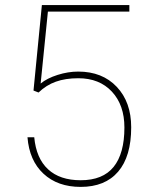

<svg xmlns="http://www.w3.org/2000/svg" viewBox="-20 -731 587 761"><path d="M112.8 -372.1 146 -710.9H492.7V-685.1H169.9L141.1 -399.9Q166.5 -420.9 208.3 -434.1Q250 -447.3 290 -447.3Q385.7 -447.3 442.9 -386.7Q500 -326.2 500 -226.6Q500 -110.8 448.2 -50.5Q396.5 9.8 299.8 9.8Q208.5 9.8 152.3 -42.5Q96.2 -94.7 88.9 -187H115.7Q123.5 -103.5 170.4 -60.1Q217.3 -16.6 299.8 -16.6Q387.7 -16.6 430.4 -69.6Q473.1 -122.6 473.1 -225.6Q473.1 -314.5 423.6 -367.7Q374 -420.9 290.5 -420.9Q239.3 -420.9 201.2 -407.2Q163.1 -393.6 132.8 -364.3Z"/></svg>

Font: Roboto Thin
Style: Regular
Weight: 250
Designer: Google
Version: Version 2.134; 2016